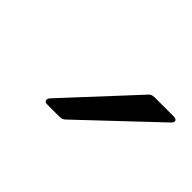

<svg xmlns="http://www.w3.org/2000/svg" viewBox="-41 -868 365 365"><g transform="rotate(45 141.0 -686.0)"><path d="M88 -609Q82 -609 80.5 -612.5Q79 -616 83 -621L210 -758Q214 -763 222 -763H273Q280 -763 281.5 -759.5Q283 -756 278 -751L133 -614Q128 -609 121 -609Z"/></g></svg>

Font: Open Sauce Two Light Italic
Style: Regular
Weight: 300
Italic angle: -10°
Designer: Alfredo Marco Pradil
Foundry: Creative Sauce Fz LLC
Version: Version 1.477